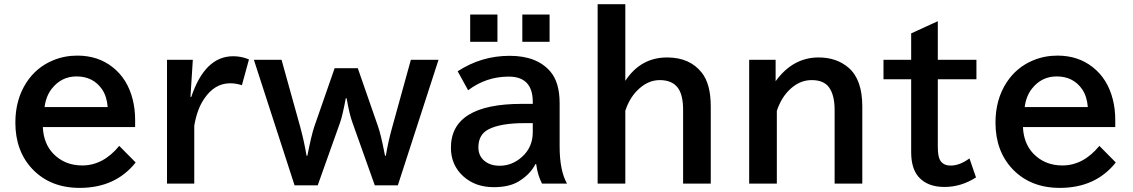

<svg xmlns="http://www.w3.org/2000/svg" viewBox="-20 -850 5401 915"><path d="M624 -244.6H184.1Q187.5 -167 232.9 -118.7Q287.6 -61.5 372.1 -61.5Q471.7 -61.5 548.3 -154.8L626.5 -75.7Q530.3 45.4 359.9 45.4Q220.2 45.4 134.8 -43.9Q53.2 -129.9 53.2 -265.6Q53.2 -376 106.4 -457.5Q153.8 -529.8 232.9 -562.5Q287.1 -585 348.6 -585Q446.8 -585 516.1 -530.3Q587.9 -474.6 612.8 -374.5Q624 -329.1 624 -278.8ZM493.2 -339.8Q489.3 -390.1 466.8 -423.8Q424.3 -485.8 344.7 -485.8Q273.4 -485.8 227.5 -428.2Q199.2 -392.6 192.4 -339.8Z M887.7 -388.2H891.6Q956.5 -582 1091.3 -582Q1130.4 -582 1166.5 -566.9L1132.8 -443.8Q1105.5 -453.1 1076.7 -453.1Q1002 -453.1 952.1 -377.9Q918.9 -328.6 905.8 -251V24.9H775.9V-564.9H898.9Z M1189.9 -564.9H1321.8L1410.2 -247.1Q1429.7 -175.8 1440.9 -107.9H1444.8Q1464.4 -207.5 1478 -247.1L1574.7 -524.9H1685.1L1781.7 -247.1Q1794.9 -210 1812.5 -119.6L1814.9 -107.9H1818.8Q1830.1 -176.8 1850.1 -247.1L1938 -564.9H2069.8L1876 33.2H1766.1L1659.2 -267.1Q1645.5 -304.2 1631.8 -381.8H1627.9Q1612.3 -298.8 1601.1 -267.1L1494.1 33.2H1383.8Z M2220.7 -780.8H2350.6V-650.9H2220.7ZM2469.2 -780.8H2599.1V-650.9H2469.2ZM2519 -355V-364.3Q2519 -484.9 2404.3 -484.9Q2296.9 -484.9 2210.9 -419.9L2161.1 -510.3Q2273.9 -584 2408.7 -584Q2538.6 -584 2602.5 -509.3Q2647 -458 2647 -357.9V-151.9Q2647 -37.6 2682.1 24.9H2563Q2542 -15.6 2535.2 -67.9H2531.7Q2506.8 -19 2451.7 14.6Q2406.7 42 2333 42Q2245.6 42 2188.5 -9.3Q2128.9 -63 2128.9 -146Q2128.9 -355 2466.8 -355ZM2519 -263.2H2480Q2365.7 -263.2 2308.6 -233.9Q2259.8 -209 2259.8 -147.9Q2259.8 -106.9 2289.1 -83Q2316.9 -60.1 2361.3 -60.1Q2420.4 -60.1 2467.3 -102.1Q2519 -147.9 2519 -220.2Z M2828.1 -830.1H2960V-464.8Q3033.2 -576.2 3159.2 -576.2Q3267.1 -576.2 3324.2 -503.9Q3367.2 -449.7 3367.2 -343.3V24.9H3235.4V-326.2Q3235.4 -397.5 3210.9 -430.7Q3183.6 -468.3 3124 -468.3Q3064.9 -468.3 3015.6 -417.5Q2979.5 -380.9 2960 -322.3V24.9H2828.1Z M3676.3 -564.9V-462.9Q3758.3 -576.2 3881.3 -576.2Q3967.8 -576.2 4024.9 -526.4Q4089.4 -470.2 4089.4 -342.8V24.9H3957.5V-326.2Q3957.5 -395.5 3931.6 -432.6Q3906.7 -468.3 3847.7 -468.3Q3787.1 -468.3 3737.8 -417.5Q3701.7 -380.4 3682.1 -321.8V24.9H3550.3V-564.9Z M4449.2 -749V-564.9H4633.3V-472.2H4449.2V-151.4Q4449.2 -104 4460.4 -85.9Q4475.6 -61 4510.7 -61Q4554.2 -61 4600.1 -95.2L4631.3 -4.4Q4560.1 41 4481 41Q4398.9 41 4356.9 -7.8Q4322.3 -48.3 4322.3 -125V-472.2H4190.4V-564.9H4322.3V-690.9Z M5294.9 -244.6H4855Q4858.4 -167 4903.8 -118.7Q4958.5 -61.5 5043 -61.5Q5142.6 -61.5 5219.2 -154.8L5297.4 -75.7Q5201.2 45.4 5030.8 45.4Q4891.1 45.4 4805.7 -43.9Q4724.1 -129.9 4724.1 -265.6Q4724.1 -376 4777.3 -457.5Q4824.7 -529.8 4903.8 -562.5Q4958 -585 5019.5 -585Q5117.7 -585 5187 -530.3Q5258.8 -474.6 5283.7 -374.5Q5294.9 -329.1 5294.9 -278.8ZM5164.1 -339.8Q5160.2 -390.1 5137.7 -423.8Q5095.2 -485.8 5015.6 -485.8Q4944.3 -485.8 4898.4 -428.2Q4870.1 -392.6 4863.3 -339.8Z"/></svg>

Font: FORM UDPGothic
Style: Bold
Weight: 700
Foundry: Pronama LLC
Version: Version 1.051